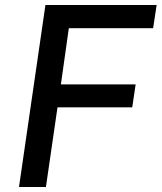

<svg xmlns="http://www.w3.org/2000/svg" viewBox="-20 -743 642 763"><path d="M55.5 0 160.5 -723H602.5L588.5 -631H253.5L222 -407.5H519L505.5 -316.5H208.5L162.5 0Z"/></svg>

Font: Public Sans Thin Medium
Style: Italic
Weight: 500
Italic angle: -8°
Version: Version 2.001